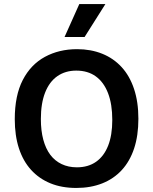

<svg xmlns="http://www.w3.org/2000/svg" viewBox="-20 -916 757 949"><path d="M357 13Q285 13 229 -10Q173 -33 133.5 -76.5Q94 -120 73.5 -183Q53 -246 53 -327Q53 -444 92.5 -520.5Q132 -597 202 -635Q272 -673 361 -673Q429 -673 485 -650.5Q541 -628 581 -584.5Q621 -541 642.5 -476.5Q664 -412 664 -329Q664 -246 643 -182.5Q622 -119 582 -75.5Q542 -32 485 -9.5Q428 13 357 13ZM360 -89Q416 -89 455 -116.5Q494 -144 514.5 -196Q535 -248 535 -323Q535 -401 514 -455.5Q493 -510 453.5 -538.5Q414 -567 357 -567Q303 -567 263.5 -539.5Q224 -512 203 -458.5Q182 -405 182 -328Q182 -270 194 -225.5Q206 -181 228.5 -151Q251 -121 284.5 -105Q318 -89 360 -89ZM398 -733H299L372 -896H501Z"/></svg>

Font: Bricolage Grotesque 17pt SemiBold
Style: Regular
Weight: 600
Version: Version 1.001;gftools[0.9.33.dev8+g029e19f]